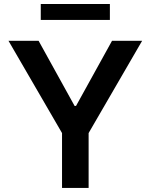

<svg xmlns="http://www.w3.org/2000/svg" viewBox="-20 -929 745 949"><path d="M22 -727.3H170.8L348.7 -405.5H355.8L533.7 -727.3H682.5L418 -271.3V0H286.6V-271.3ZM523.1 -909.1V-830.6H181.5V-909.1Z"/></svg>

Font: Inter UI Semi Bold
Style: Regular
Weight: 600
Designer: Rasmus Andersson
Foundry: rsms
Version: 3.2;8d6f07862